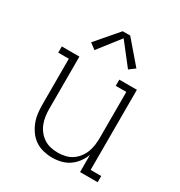

<svg xmlns="http://www.w3.org/2000/svg" viewBox="-180 -888 959 1021"><g transform="rotate(30 300.0 -377.0)"><path d="M287 8Q260 8 233 1.5Q206 -5 183.5 -20Q161 -35 145 -57Q129 -79 119 -104Q109 -129 105.5 -156Q102 -183 102 -210V-492H37V-530H145V-210Q145 -188 148 -165.5Q151 -143 159 -122Q167 -101 181 -83Q195 -65 214 -52.5Q233 -40 255.5 -35Q278 -30 300 -30Q322 -30 344.5 -35Q367 -40 386 -52.5Q405 -65 419 -83Q433 -101 441 -122Q449 -143 452 -165.5Q455 -188 455 -210V-492H390V-530H498V-38H563V0H455V-106Q446 -81 429.5 -58.5Q413 -36 390.5 -20.5Q368 -5 341 1.5Q314 8 287 8ZM197 -600 161 -627 277 -762H323L439 -627L403 -600L300 -732Z"/></g></svg>

Font: Iosevka Curly Slab XLtEx
Style: Regular
Weight: 200
Width: 7
Monospace: yes
Designer: Belleve Invis
Foundry: Belleve Invis
Version: Version 11.1.0; ttfautohint (v1.8.3)